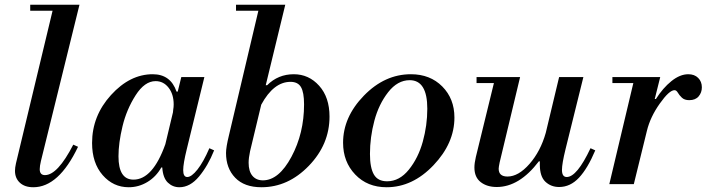

<svg xmlns="http://www.w3.org/2000/svg" viewBox="-20 -774 2970 807"><path d="M107 -729V-754H314L152 -97Q147 -76 147 -63Q147 -38 169 -38Q222 -38 288 -166L308 -157Q227 13 120 13Q84 13 63.5 -6Q43 -25 43 -56Q43 -69 47 -87L201 -729Z M722 -389H727L742 -450H839L765 -147Q750 -86 750 -59Q750 -30 767 -30Q785 -30 810 -61.5Q835 -93 860 -151L880 -142Q854 -77 816.5 -32Q779 13 734 13Q706 13 685.5 -6.5Q665 -26 662 -70H658Q636 -31 599.5 -9Q563 13 521 13Q456 13 411.5 -38Q367 -89 367 -173Q367 -287 446.5 -374.5Q526 -462 622 -462Q697 -462 722 -389ZM541 -19Q622 -19 675 -168L707 -302Q707 -306 708 -312.5Q709 -319 709.5 -324Q710 -329 710 -335Q710 -378 688.5 -405.5Q667 -433 634 -433Q588 -433 550 -373.5Q512 -314 495 -243.5Q478 -173 478 -117Q478 -19 541 -19Z M972 -729V-754H1179L1097 -416H1103Q1149 -462 1215 -462Q1278 -462 1321.5 -413.5Q1365 -365 1365 -284Q1365 -167 1278 -77Q1191 13 1079 13Q1007 13 968.5 -27Q930 -67 930 -131Q930 -155 942 -204L1066 -729ZM1201 -430Q1130 -430 1078 -334L1031 -138Q1025 -110 1025 -90Q1025 -54 1041 -35Q1057 -16 1085 -16Q1152 -16 1205 -115Q1258 -214 1258 -335Q1258 -386 1245 -408Q1232 -430 1201 -430Z M1607 -12Q1659 -12 1698.5 -61Q1738 -110 1757 -178.5Q1776 -247 1776 -317Q1776 -437 1702 -437Q1651 -437 1611.5 -386.5Q1572 -336 1553.5 -266.5Q1535 -197 1535 -127Q1535 -69 1551.5 -40.5Q1568 -12 1607 -12ZM1605 13Q1524 13 1473 -40.5Q1422 -94 1422 -174Q1422 -282 1509.5 -372Q1597 -462 1707 -462Q1788 -462 1839 -410.5Q1890 -359 1890 -280Q1890 -172 1802 -79.5Q1714 13 1605 13Z M2274 -216 2330 -450H2432L2357 -147Q2342 -86 2342 -60Q2342 -30 2362 -30Q2405 -30 2462 -151L2482 -142Q2450 -66 2413.5 -27Q2377 12 2330 12Q2296 12 2272.5 -10Q2249 -32 2249 -82V-96H2245Q2163 12 2068 12Q2027 12 2000.5 -8.5Q1974 -29 1974 -70Q1974 -88 1980 -114L2056 -425H1983V-450H2166L2080 -91Q2076 -71 2076 -65Q2076 -32 2113 -32Q2159 -32 2205.5 -85Q2252 -138 2274 -216Z M2554 -425V-450H2755L2732 -358H2737Q2766 -404 2802 -433Q2838 -462 2873 -462Q2899 -462 2914.5 -446.5Q2930 -431 2930 -407Q2930 -385 2916.5 -369Q2903 -353 2877 -353Q2857 -353 2846 -363.5Q2835 -374 2829 -384.5Q2823 -395 2815 -395Q2793 -395 2753 -338.5Q2713 -282 2699 -224L2644 0H2541L2642 -425Z"/></svg>

Font: Libre Bodoni
Style: Italic
Weight: 400
Italic angle: -13°
Designer: Pablo Impallari, Rodrigo Fuenzalida
Foundry: Pablo Impallari, Rodrigo Fuenzalida
Version: Version 1.001